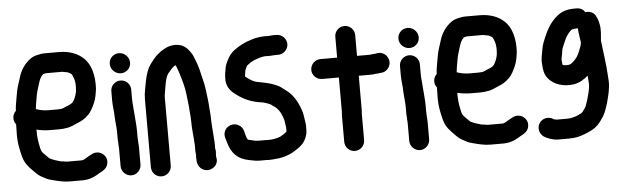

<svg xmlns="http://www.w3.org/2000/svg" viewBox="-56 -988 4610 1424"><g transform="rotate(-5 2248.5 -275.5)"><path d="M359.6 45.5C330.7 38.1 302.4 28 277.4 15.7L237.8 -23.8C231.7 -29.9 229.2 -34.3 222.8 -43.4C218.6 -52.4 215.7 -66.2 212.2 -84.5C203.9 -122.8 200.5 -153.3 200.5 -197V-204.8C231.5 -197.4 268.5 -192.5 305 -192.5H371C390.1 -192.5 406.9 -194.3 423.8 -197.6C456.4 -200.9 484.5 -217.6 506.5 -226.3C538.6 -238.4 565.2 -254.5 587.7 -277C614.1 -301.7 628.4 -333.4 642.4 -364.9C656.5 -395.9 661 -428.7 666.4 -466.2C666.4 -466.5 666.5 -466.9 666.5 -467.2C672.6 -564.5 650.4 -651.7 596.5 -700.2C554.3 -739.8 493.3 -763.5 415 -763.5H308C294.7 -763.5 283.1 -762 268.2 -758.2L248.4 -754.2C231.4 -750.4 215.6 -742.7 199.6 -731.1C165.1 -705.2 137.8 -669.3 120.4 -626.7C110.7 -602.3 103.1 -569.7 94.2 -546.2C85.2 -519 79.9 -490.4 74.6 -458.8C70.3 -425.6 61.6 -396.9 60.6 -356.9C45.8 -343.1 37.5 -325 37.5 -304C37.5 -286.8 42 -272.4 53.5 -257.5V-249.2C52.9 -231.8 52.5 -214 52.5 -199.3C49.5 -127.9 62.6 -65 78 -9.6C92 38.5 119.9 67.6 149.2 96.8L166.2 113.8C173.8 121.5 180.3 127.2 188.4 133C202 143.7 220.2 151 232.4 158.6C248.6 168.7 270.4 174.6 290.1 179.2C324.1 187.7 366.5 199.5 412 199.5H515C531.2 199.5 548.8 195.9 560 193.1C587 186.4 616.8 170.8 636.9 157.4C640.5 155.1 640.4 155.3 642.6 154.2C665.2 142.9 691 129.2 700.5 97.6C713.6 53.9 686.4 16.5 650.7 5.9C632.8 0.7 612.5 1.9 594 12C583.1 18 569.3 24.5 555.4 33.4C542.8 40.9 527.6 51.5 515 51.5H409C395.9 51.5 380.2 46.1 359.6 45.5ZM308 -615.5H426.9C444.5 -612.4 448.7 -611.7 467.8 -608.1C467.8 -608.1 468.2 -607.9 468.4 -607.8L486.1 -599C489 -597.3 492.7 -594.8 496.6 -591.6C501.7 -584.7 506.1 -570.3 510.5 -560.2C516.5 -545.1 519.5 -521.2 519.5 -498C519.5 -485.1 517.9 -470.5 516.6 -457.9C511.1 -430.4 498.4 -397.1 483.2 -381.8C467.7 -366.3 441.1 -360.5 414.4 -347.2C405.2 -342.6 388.9 -340.5 371 -340.5H302C268.3 -340.5 236 -347.2 209.3 -357.1C210.3 -368.1 211.8 -380.5 213.3 -390L221.4 -436.1C227.1 -478 236.5 -502.6 248 -540.4C257.4 -571.4 265.1 -591.8 285.4 -610.2C293.6 -612.1 303.2 -615.5 308 -615.5Z M778.5 -440V-370C778.5 -326.8 786.5 -289.2 786.5 -249.7C788.3 -205.8 794.5 -173.6 794.5 -132V-84C794.5 -73.8 795.1 -64.2 796.5 -55.1V-42C796.5 -33 797.1 -24.2 798.5 -15.1V120C798.5 160.1 832.9 194.5 873 194.5C913.3 194.5 946.5 159.8 946.5 120V-3.5C947.4 -17.9 944.5 -31.7 944.5 -42C944.5 -56 942.5 -72 942.5 -84V-132C942.5 -177.9 936.6 -212.1 934.5 -255.5C932.9 -294.2 926.5 -333.1 926.5 -370V-440C926.5 -480.4 892.8 -513.5 852.5 -513.5C812.2 -513.5 778.5 -480.4 778.5 -440ZM784.5 -643C784.5 -600.8 819.2 -566.5 861.5 -566.5C902.2 -566.5 935.5 -598.8 935.5 -640C935.5 -682 899.7 -716.5 858.5 -716.5C817.8 -716.5 784.5 -684.2 784.5 -643Z M1360.5 10.4V53C1360.5 62 1361.4 70.8 1363.3 80.5C1362.8 85.8 1362.5 91.3 1362.5 97V112C1362.5 146.8 1371.5 174.2 1396.9 191.8C1451.3 229.3 1530.2 180.9 1510.5 113.1V97C1510.5 85 1514.6 65.6 1508.5 51.1V7C1508.5 6.8 1508.5 6.6 1508.5 6.3C1506.1 -39.6 1502.1 -74.6 1499.5 -118.7L1497.5 -154.3C1497.5 -167.8 1497.2 -181 1496.5 -191.8L1494.5 -221.8C1493.8 -231.8 1492.2 -243.7 1491.5 -258.5C1489.7 -305.1 1482.4 -341.1 1478.4 -384.3C1473.9 -420.5 1468 -446.9 1459.2 -480.9C1449.3 -525.1 1438.9 -570.1 1422.6 -609.6C1413 -635.2 1405.3 -658.3 1388 -680.5C1369.1 -706.3 1345.7 -730.8 1307.4 -738.3C1263.4 -746.8 1224.4 -734.6 1196.8 -718.8C1176.1 -706.8 1167.4 -701.5 1147.4 -684.5C1122 -663 1111.9 -646.6 1093.2 -623.8C1063.5 -584.9 1050.5 -542.4 1039.7 -488.2C1033.3 -447.6 1021.5 -408.3 1021.5 -359V147C1021.5 187.9 1054.5 221.5 1095.5 221.5C1136.5 221.5 1169.5 187.9 1169.5 147V-359C1169.5 -369 1170.4 -378.2 1172.3 -387.7C1181.9 -440.6 1187.3 -498.7 1208.9 -532.3C1229.2 -555.1 1243.9 -580.1 1270 -590.7C1271.1 -589.2 1272.6 -586.7 1273.1 -585C1279.9 -564.9 1287.7 -549.1 1294 -526.4C1309.7 -477.1 1325.5 -422.3 1331.6 -367.7C1335.3 -326.8 1341.5 -292 1343.5 -251.2C1346.8 -212.4 1349.5 -189.7 1349.5 -152C1349.5 -116.3 1354 -79.3 1356.5 -46.5C1356.6 -36 1358.5 -26 1358.5 -18C1358.5 -9.3 1359.7 -1.9 1360.5 10.4Z M1901 169.5C1920.9 169.5 1940 167 1955.2 165.4L1975.2 163.4C1975.4 163.4 1975.7 163.4 1975.9 163.4C2036.8 154 2081.7 130.9 2122.4 101.1C2141.4 87.2 2160.7 71.2 2173 47.9C2183.2 29.3 2194.5 3.8 2194.5 -25V-46C2194.5 -56.5 2195.2 -68 2193.3 -77.5C2188.4 -101.9 2186.4 -135.7 2179 -161.5C2159.1 -228 2128.4 -287.7 2076.8 -327.8C2059.7 -341.7 2052.2 -345.4 2040 -355.6C2024.7 -368.4 2010.3 -373.8 1995 -380.5C1954.5 -398.2 1908.8 -405.8 1862.5 -414.3C1836.9 -419.9 1812.9 -433.9 1793.7 -448.8C1787.7 -453.6 1781.3 -457.6 1776.5 -461.6V-470.2C1777.7 -479.3 1780.6 -492.8 1782.2 -507.6C1788.9 -522.4 1796.3 -541.7 1800.6 -543.8C1801.3 -544.2 1802.5 -544.9 1803.2 -545.6C1816.7 -557.4 1831.9 -566.4 1850 -575.5C1878.4 -586.2 1910 -599.5 1945 -599.5C1950.8 -599.5 1957.8 -598.5 1965 -598.5C1982.1 -598.5 1999.4 -601.5 2012 -601.5H2035C2074.8 -601.5 2109.5 -634.7 2109.5 -675C2109.5 -715.1 2075.1 -749.5 2035 -749.5H2012C1998.2 -749.5 1983.8 -746.6 1970.4 -746.5C1961.9 -747.1 1952.4 -747.5 1945 -747.5C1933.8 -747.5 1923.2 -746.8 1913.2 -745.4C1890.9 -742.2 1871.5 -739.4 1847.2 -730.9C1794.4 -715.7 1752.7 -692.5 1713.5 -664C1690.6 -646.5 1672.8 -622.8 1659.8 -595.6C1650.2 -577.6 1639.7 -556.4 1636.6 -530C1632.2 -510 1628.6 -487.4 1628.5 -461.5C1625.1 -411.4 1651.6 -372.1 1680.1 -349.3C1729.4 -309 1784.5 -277.3 1861.8 -263.7C1862.1 -263.6 1862.5 -263.6 1862.9 -263.6C1893.9 -260.7 1923.7 -250.8 1948.7 -238.7C1954.2 -233.6 1962.9 -228 1968.1 -224.6C1997.9 -204.7 2018 -176.6 2031.1 -137L2038 -116.5C2041.5 -102 2042.7 -79.3 2046.5 -58.8V-30L2045 -26.9C2032.5 -16.5 2014.5 -4.7 1997.6 4.7C1973.9 14 1941.6 21.4 1906.5 21.5C1899.3 20.9 1888.9 20.5 1879 20.5H1829C1825.3 20.5 1822.5 20 1819.8 19.6L1806.7 17.8C1797.7 15.1 1787.5 12.7 1776.2 10.7C1751.1 6.3 1752.5 5.6 1742 -27.5L1733.1 -62.3C1727.4 -81.7 1715.2 -96.6 1697.6 -106.4C1641.9 -137.3 1571 -89.5 1590 -21.6L1600 12.4C1622 93.3 1666.7 141.3 1750.9 157.3C1776.1 161.2 1797 168.5 1829 168.5H1879C1887.2 168.5 1894.2 169.5 1901 169.5Z M2468.5 -698V-542.5H2344C2303.1 -542.5 2269.5 -508.5 2269.5 -468C2269.5 -427.3 2303.4 -394.5 2344 -394.5H2468.5V-142C2468.5 -133.8 2466.5 -121.1 2466.5 -110V84C2466.5 124.9 2499.5 158.5 2540.5 158.5C2581.5 158.5 2614.5 124.9 2614.5 84V-110C2614.5 -117.7 2616.5 -130.2 2616.5 -142V-394.5H2702C2718.2 -394.5 2730.1 -395.3 2745.4 -398.5H2747C2758.4 -398.5 2768.6 -399.4 2780.7 -401.6L2791.1 -402.6C2811.2 -404.4 2828.9 -418.2 2839.8 -433.9C2876.7 -487.3 2830.6 -559.9 2766.9 -549.3L2755.8 -547.3C2754.9 -547.1 2753.7 -546.7 2752.8 -546.5C2737.1 -546.4 2722.3 -544 2710.2 -542.5H2616.5V-698C2616.5 -738.4 2582.8 -771.5 2542.5 -771.5C2502.2 -771.5 2468.5 -738.4 2468.5 -698Z M2927.5 -440V-370C2927.5 -326.8 2935.5 -289.2 2935.5 -249.7C2937.3 -205.8 2943.5 -173.6 2943.5 -132V-84C2943.5 -73.8 2944.1 -64.2 2945.5 -55.1V-42C2945.5 -33 2946.1 -24.2 2947.5 -15.1V120C2947.5 160.1 2981.9 194.5 3022 194.5C3062.3 194.5 3095.5 159.8 3095.5 120V-3.5C3096.4 -17.9 3093.5 -31.7 3093.5 -42C3093.5 -56 3091.5 -72 3091.5 -84V-132C3091.5 -177.9 3085.6 -212.1 3083.5 -255.5C3081.9 -294.2 3075.5 -333.1 3075.5 -370V-440C3075.5 -480.4 3041.8 -513.5 3001.5 -513.5C2961.2 -513.5 2927.5 -480.4 2927.5 -440ZM2933.5 -643C2933.5 -600.8 2968.2 -566.5 3010.5 -566.5C3051.2 -566.5 3084.5 -598.8 3084.5 -640C3084.5 -682 3048.7 -716.5 3007.5 -716.5C2966.8 -716.5 2933.5 -684.2 2933.5 -643Z M3492.6 45.5C3463.7 38.1 3435.4 28 3410.4 15.7L3370.8 -23.8C3364.7 -29.9 3362.2 -34.3 3355.8 -43.4C3351.6 -52.4 3348.7 -66.2 3345.2 -84.5C3336.9 -122.8 3333.5 -153.3 3333.5 -197V-204.8C3364.5 -197.4 3401.5 -192.5 3438 -192.5H3504C3523.1 -192.5 3539.9 -194.3 3556.8 -197.6C3589.4 -200.9 3617.5 -217.6 3639.5 -226.3C3671.6 -238.4 3698.2 -254.5 3720.7 -277C3747.1 -301.7 3761.4 -333.4 3775.4 -364.9C3789.5 -395.9 3794 -428.7 3799.4 -466.2C3799.4 -466.5 3799.5 -466.9 3799.5 -467.2C3805.6 -564.5 3783.4 -651.7 3729.5 -700.2C3687.3 -739.8 3626.3 -763.5 3548 -763.5H3441C3427.7 -763.5 3416.1 -762 3401.2 -758.2L3381.4 -754.2C3364.4 -750.4 3348.6 -742.7 3332.6 -731.1C3298.1 -705.2 3270.8 -669.3 3253.4 -626.7C3243.7 -602.3 3236.1 -569.7 3227.2 -546.2C3218.2 -519 3212.9 -490.4 3207.6 -458.8C3203.3 -425.6 3194.6 -396.9 3193.6 -356.9C3178.8 -343.1 3170.5 -325 3170.5 -304C3170.5 -286.8 3175 -272.4 3186.5 -257.5V-249.2C3185.9 -231.8 3185.5 -214 3185.5 -199.3C3182.5 -127.9 3195.6 -65 3211 -9.6C3225 38.5 3252.9 67.6 3282.2 96.8L3299.2 113.8C3306.8 121.5 3313.3 127.2 3321.4 133C3335 143.7 3353.2 151 3365.4 158.6C3381.6 168.7 3403.4 174.6 3423.1 179.2C3457.1 187.7 3499.5 199.5 3545 199.5H3648C3664.2 199.5 3681.8 195.9 3693 193.1C3720 186.4 3749.8 170.8 3769.9 157.4C3773.5 155.1 3773.4 155.3 3775.6 154.2C3798.2 142.9 3824 129.2 3833.5 97.6C3846.6 53.9 3819.4 16.5 3783.7 5.9C3765.8 0.7 3745.5 1.9 3727 12C3716.1 18 3702.3 24.5 3688.4 33.4C3675.8 40.9 3660.6 51.5 3648 51.5H3542C3528.9 51.5 3513.2 46.1 3492.6 45.5ZM3441 -615.5H3559.9C3577.5 -612.4 3581.7 -611.7 3600.8 -608.1C3600.8 -608.1 3601.2 -607.9 3601.4 -607.8L3619.1 -599C3622 -597.3 3625.7 -594.8 3629.6 -591.6C3634.7 -584.7 3639.1 -570.3 3643.5 -560.2C3649.5 -545.1 3652.5 -521.2 3652.5 -498C3652.5 -485.1 3650.9 -470.5 3649.6 -457.9C3644.1 -430.4 3631.4 -397.1 3616.2 -381.8C3600.7 -366.3 3574.1 -360.5 3547.4 -347.2C3538.2 -342.6 3521.9 -340.5 3504 -340.5H3435C3401.3 -340.5 3369 -347.2 3342.3 -357.1C3343.3 -368.1 3344.8 -380.5 3346.3 -390L3354.4 -436.1C3360.1 -478 3369.5 -502.6 3381 -540.4C3390.4 -571.4 3398.1 -591.8 3418.4 -610.2C3426.6 -612.1 3436.2 -615.5 3441 -615.5Z M4125.5 -374.8V-387.4C4126 -391.9 4127.3 -399.3 4129.1 -405.7C4133.6 -422.2 4135.9 -454.5 4140.5 -466.2C4149.5 -486.7 4161.8 -518.5 4172 -539.1C4184.4 -560.6 4202.4 -586.9 4221.9 -599C4226.3 -600.8 4246.9 -603.5 4258 -603.5H4265.8C4267.5 -566 4275.4 -532.1 4279.4 -497.1C4276.1 -472.6 4271.1 -463.2 4261.3 -437.3C4250.1 -405.9 4231.9 -377.9 4208.8 -358.4C4194.6 -345.5 4185.4 -338.5 4162 -338.5C4137.3 -338.5 4128.5 -342.1 4128.5 -347C4128.5 -355.7 4126.9 -364.1 4125.5 -374.8ZM4128 57.5H4051.2C4047.9 56.9 4038.1 55.1 4030.6 53.5C3995.6 27 3944.5 37.4 3922.9 71.9C3898.8 110.2 3915.5 154.7 3945.2 174.5C3967.7 188.6 4010.1 205.5 4048 205.5H4128C4134.9 205.5 4140.7 205.2 4147.7 204.5C4196.8 204.2 4241.2 185.9 4274.8 171.5C4313.2 156.2 4344.3 134.1 4368 102.5C4376.2 91.6 4383.5 80.7 4393.5 65.8C4412 36.2 4422 1.4 4432.9 -31C4432.9 -31.3 4433.1 -31.8 4433.2 -32.1C4441.7 -68.6 4454.4 -108 4458.4 -152.7C4462.3 -183.5 4459 -204.4 4457.5 -232.6C4453.4 -317.7 4438 -413.7 4428.6 -498.1C4429.2 -504.6 4429.8 -511.4 4430.5 -517.9L4432.4 -543.7C4433.7 -554.3 4434.2 -563.7 4433.5 -573.5V-586C4433.5 -596.2 4432.4 -606.7 4430.3 -617.5C4426.2 -637.6 4421.6 -657 4411.4 -676.3C4400.1 -705.6 4371 -722.3 4331.1 -718.5C4318.1 -740 4295.9 -751.5 4268 -751.5H4258C4185.9 -751.5 4149.1 -734.5 4108.4 -697.1C4067.3 -657.7 4042.5 -615.2 4019.4 -560.7C4007.1 -529.2 3995.2 -505.9 3989.6 -466.9C3984.4 -433.7 3974.1 -402.8 3978.6 -360.9L3980.6 -334.8C3984.5 -299.6 3992.3 -274.4 4013.6 -250.7C4050.5 -208.1 4118.5 -180 4200.9 -192.6C4243 -199.1 4278.9 -221.7 4307.3 -247.6C4308.2 -239.3 4309.2 -230.4 4309.5 -224.4C4310.7 -199.4 4313.2 -189.6 4311.6 -167.3C4307.3 -133.9 4298.6 -101.8 4290 -72.5C4284.7 -53.9 4279.5 -43.7 4273.3 -22.6C4266.2 -8.4 4256.1 3.7 4246.7 16.9C4239.3 28.1 4220.1 32.8 4198 44.5C4184.1 49 4167 53.5 4150 56.5H4142C4137.3 56.5 4132.7 57.5 4128 57.5Z"/></g></svg>

Font: Smoothie
Style: SeBd
Weight: 600
Foundry: Cannot Into Space Fonts
Version: Version 0.8